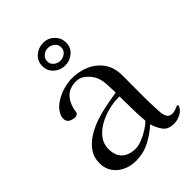

<svg xmlns="http://www.w3.org/2000/svg" viewBox="-220 -879 985 985"><g transform="rotate(-45 272.0 -386.5)"><path d="M362 -117Q358 -162 357.5 -207.5Q357 -253 356 -299H342Q311 -299 273.5 -289.5Q236 -280 202 -261Q168 -242 146.5 -213.5Q125 -185 125 -148Q125 -100 152 -75.5Q179 -51 225 -51Q247 -51 273 -61.5Q299 -72 323 -87Q347 -102 362 -117ZM323 -689Q323 -710 307 -722.5Q291 -735 271 -735Q252 -735 236.5 -722Q221 -709 221 -688Q221 -668 236.5 -655.5Q252 -643 271 -643Q291 -643 307 -655.5Q323 -668 323 -689ZM537 -53Q537 -49 536 -47Q526 -25 502.5 -13.5Q479 -2 456 -2Q414 -2 395.5 -26.5Q377 -51 366 -87Q328 -52 282 -28.5Q236 -5 183 -5Q146 -5 113.5 -19.5Q81 -34 61 -62Q41 -90 41 -130Q41 -172 62.5 -202.5Q84 -233 117.5 -254.5Q151 -276 189.5 -289.5Q228 -303 262 -310Q285 -315 309 -319Q333 -323 356 -327Q356 -355 353.5 -392Q351 -429 338 -453Q325 -476 303 -494Q281 -512 254 -512Q208 -512 182 -488Q156 -464 145 -420Q144 -415 143.5 -409.5Q143 -404 142 -399Q141 -393 134.5 -388.5Q128 -384 121 -384Q102 -384 86.5 -393Q71 -402 71 -423Q71 -435 75 -444Q88 -475 117 -495.5Q146 -516 181.5 -527Q217 -538 248 -538Q302 -538 346 -518Q390 -498 416.5 -459.5Q443 -421 443 -363Q443 -298 442.5 -232Q442 -166 446 -100Q447 -78 455 -61.5Q463 -45 488 -45Q501 -45 515.5 -51.5Q530 -58 534 -58Q537 -58 537 -53ZM358 -688Q358 -653 332 -630.5Q306 -608 271 -608Q237 -608 211.5 -631Q186 -654 186 -689Q186 -726 212.5 -748.5Q239 -771 274 -771Q308 -771 333 -747Q358 -723 358 -688Z"/></g></svg>

Font: Kaisei Tokumin
Style: Regular
Weight: 400
Designer: Font-Kai, 金井和夫
Foundry: KAZUO KANAI
Version: Version 5.003